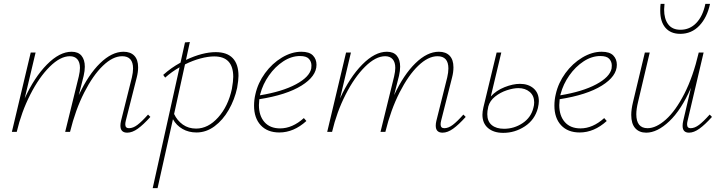

<svg xmlns="http://www.w3.org/2000/svg" viewBox="-20 -678 3708 987"><path d="M753 -77Q717 -37 688.5 -16.5Q660 4 634 4Q599 4 599 -32Q599 -43 602 -56L658 -280Q664 -306 664 -326Q664 -389 608 -389Q560 -389 509 -340Q458 -291 413 -202.5Q368 -114 340 0H315L385 -285Q391 -311 391 -329Q391 -358 377.5 -373.5Q364 -389 339 -389Q290 -389 235.5 -335Q181 -281 135.5 -191.5Q90 -102 66 0H41L138 -408H163L107 -172Q156 -280 221 -346Q286 -412 348 -412Q382 -412 399 -391.5Q416 -371 416 -335Q416 -314 410 -288L385 -189Q434 -294 494.5 -353Q555 -412 615 -412Q651 -412 670.5 -391.5Q690 -371 690 -332Q690 -307 683 -280L627 -59Q624 -47 624 -39Q624 -19 643 -19Q664 -19 686.5 -36Q709 -53 741 -89Z M1206 -288Q1206 -266 1199 -226Q1186 -166 1156 -113.5Q1126 -61 1083 -29Q1040 3 990 3Q950 3 918.5 -15Q887 -33 869 -65L790 289H765L903 -332Q864 -310 829 -279L819 -293Q860 -330 908 -356L931 -460L956 -462L936 -370Q1021 -410 1089 -410Q1147 -410 1176.5 -379Q1206 -348 1206 -288ZM1179 -283Q1179 -388 1081 -388Q1050 -388 1010.5 -377.5Q971 -367 931 -347L875 -92Q891 -58 920 -37.5Q949 -17 988 -17Q1050 -17 1101.5 -74.5Q1153 -132 1172 -221Q1179 -261 1179 -283Z M1607 -345Q1607 -286 1530 -238Q1453 -190 1313 -168Q1311 -148 1311 -138Q1311 -83 1339.5 -50.5Q1368 -18 1420 -18Q1483 -18 1542 -71L1555 -56Q1490 3 1416 3Q1355 3 1320.5 -34Q1286 -71 1286 -135Q1286 -165 1293 -194Q1306 -252 1342.5 -302Q1379 -352 1429 -382Q1479 -412 1529 -412Q1570 -412 1588.5 -393Q1607 -374 1607 -345ZM1581 -341Q1581 -361 1568 -375.5Q1555 -390 1522 -390Q1478 -390 1436 -362.5Q1394 -335 1362.5 -290Q1331 -245 1318 -195L1316 -188Q1431 -207 1501 -244.5Q1571 -282 1580 -326Q1581 -330 1581 -341Z M2374 -77Q2338 -37 2309.5 -16.5Q2281 4 2255 4Q2220 4 2220 -32Q2220 -43 2223 -56L2279 -280Q2285 -306 2285 -326Q2285 -389 2229 -389Q2181 -389 2130 -340Q2079 -291 2034 -202.5Q1989 -114 1961 0H1936L2006 -285Q2012 -311 2012 -329Q2012 -358 1998.5 -373.5Q1985 -389 1960 -389Q1911 -389 1856.5 -335Q1802 -281 1756.5 -191.5Q1711 -102 1687 0H1662L1759 -408H1784L1728 -172Q1777 -280 1842 -346Q1907 -412 1969 -412Q2003 -412 2020 -391.5Q2037 -371 2037 -335Q2037 -314 2031 -288L2006 -189Q2055 -294 2115.5 -353Q2176 -412 2236 -412Q2272 -412 2291.5 -391.5Q2311 -371 2311 -332Q2311 -307 2304 -280L2248 -59Q2245 -47 2245 -39Q2245 -19 2264 -19Q2285 -19 2307.5 -36Q2330 -53 2362 -89Z M2750 -158Q2750 -144 2745 -122Q2729 -62 2678 -28.5Q2627 5 2567 5Q2518 5 2489 -19.5Q2460 -44 2460 -88Q2460 -104 2465 -126L2533 -408H2557L2503 -182Q2531 -213 2574 -230Q2617 -247 2653 -247Q2696 -247 2723 -223.5Q2750 -200 2750 -158ZM2726 -152Q2726 -186 2703 -205.5Q2680 -225 2645 -225Q2619 -225 2585.5 -214Q2552 -203 2525 -181.5Q2498 -160 2490 -130L2489 -124Q2485 -108 2485 -91Q2485 -54 2508 -35Q2531 -16 2571 -16Q2623 -16 2666.5 -45Q2710 -74 2722 -124Q2726 -137 2726 -152Z M3151 -345Q3151 -286 3074 -238Q2997 -190 2857 -168Q2855 -148 2855 -138Q2855 -83 2883.5 -50.5Q2912 -18 2964 -18Q3027 -18 3086 -71L3099 -56Q3034 3 2960 3Q2899 3 2864.5 -34Q2830 -71 2830 -135Q2830 -165 2837 -194Q2850 -252 2886.5 -302Q2923 -352 2973 -382Q3023 -412 3073 -412Q3114 -412 3132.5 -393Q3151 -374 3151 -345ZM3125 -341Q3125 -361 3112 -375.5Q3099 -390 3066 -390Q3022 -390 2980 -362.5Q2938 -335 2906.5 -290Q2875 -245 2862 -195L2860 -188Q2975 -207 3045 -244.5Q3115 -282 3124 -326Q3125 -330 3125 -341Z M3374 -623Q3374 -646 3376 -658H3396Q3394 -638 3394 -629Q3394 -581 3415 -553Q3436 -525 3478 -525Q3526 -525 3559.5 -560Q3593 -595 3606 -658H3630Q3615 -588 3575 -546Q3535 -504 3477 -504Q3428 -504 3401 -535Q3374 -566 3374 -623ZM3640 -77Q3604 -37 3575.5 -16.5Q3547 4 3522 4Q3489 4 3489 -31Q3489 -43 3492 -56L3532 -227Q3483 -114 3421 -55Q3359 4 3302 4Q3266 4 3245.5 -19Q3225 -42 3225 -87Q3225 -116 3234 -153L3295 -408H3320L3260 -154Q3251 -117 3251 -91Q3251 -19 3309 -19Q3353 -19 3403 -63.5Q3453 -108 3498 -196Q3543 -284 3572 -408H3597L3515 -59Q3512 -47 3512 -39Q3512 -19 3530 -19Q3551 -19 3573.5 -36Q3596 -53 3628 -89Z"/></svg>

Font: Ysabeau Infant Extralight
Style: Italic
Weight: 200
Italic angle: -12°
Designer: Christian Thalmann (Catharsis Fonts)
Version: Version 0.003